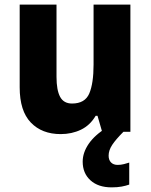

<svg xmlns="http://www.w3.org/2000/svg" viewBox="-20 -662 650 829"><path d="M543 -642V-93H421L401 -162H393Q369 -121 329.5 -102Q290 -83 242 -83Q161 -83 113 -133Q65 -183 65 -285V-642H224V-330Q224 -273 239.5 -244Q255 -215 291 -215Q347 -215 365.5 -258.5Q384 -302 384 -383V-642ZM449 10Q449 29 459.5 39.5Q470 50 488 50Q502 50 515.5 46.5Q529 43 538 40V135Q524 140 505.5 143.5Q487 147 462 147Q404 147 370.5 116.5Q337 86 337 36Q337 -3 363 -41Q389 -79 441 -111L513 -93Q480 -60 464.5 -36.5Q449 -13 449 10Z"/></svg>

Font: Noto Sans Telugu UI SemiCondensed ExtraBold
Style: Regular
Weight: 800
Width: 4
Designer: Jelle Bosma - Monotype Design Team
Foundry: Monotype Imaging Inc.
Version: Version 2.005; ttfautohint (v1.8.4.7-5d5b)